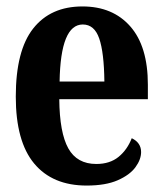

<svg xmlns="http://www.w3.org/2000/svg" viewBox="-20 -566 503 596"><path d="M249 10Q143 10 86 -58.5Q29 -127 29 -266Q29 -409 83 -477.5Q137 -546 236 -546Q330 -546 384.5 -484Q439 -422 439 -303V-258H164Q165 -154 192 -105.5Q219 -57 279 -57Q321 -57 348 -79Q375 -101 389 -137Q418 -123 418 -94Q418 -71 400.5 -47Q383 -23 345.5 -6.5Q308 10 249 10ZM304 -313Q303 -403 288 -446.5Q273 -490 237 -490Q168 -490 165 -313Z"/></svg>

Font: Noto Serif ExtraCondensed
Style: Bold
Weight: 700
Width: 2
Designer: Monotype Design Team
Foundry: Monotype Imaging Inc.
Version: Version 2.014; ttfautohint (v1.8.4.7-5d5b)